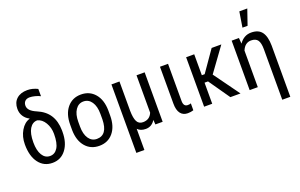

<svg xmlns="http://www.w3.org/2000/svg" viewBox="-109 -1251 3007 1927"><g transform="rotate(-20 1394.0 -287.5)"><path d="M101.1 -619.6Q101.1 -687 143.1 -725.3Q185.1 -763.7 257.8 -763.7Q312.5 -763.7 367.2 -736.8L367.7 -658.7Q343.8 -671.4 311.8 -679.4Q279.8 -687.5 255.9 -687.5Q223.6 -687.5 205.8 -669.9Q188 -652.3 188 -622.1Q188 -566.9 275.1 -530.5Q362.3 -494.1 404.3 -428.7Q446.3 -363.3 448.2 -267.1V-248.5Q448.2 -133.3 394.3 -61.8Q340.3 9.8 249.5 9.8Q157.7 9.8 103.8 -61.8Q49.8 -133.3 49.8 -258.8Q49.8 -341.3 87.4 -405Q125 -468.8 183.1 -485.4L182.6 -487.8Q145 -506.8 123 -541Q101.1 -575.2 101.1 -619.6ZM136.7 -248.5Q136.7 -162.6 166.7 -113Q196.8 -63.5 249.5 -63.5Q301.3 -63.5 331.3 -112.1Q361.3 -160.6 361.3 -258.8Q361.3 -326.7 329.8 -379.6Q298.3 -432.6 249 -444.3Q197.8 -444.3 167.2 -394.5Q136.7 -344.7 136.7 -248.5Z M544.9 -288.6Q544.9 -403.8 600.8 -470.9Q656.7 -538.1 748.5 -538.1Q840.3 -538.1 896.2 -472.7Q952.1 -407.2 953.6 -294.4V-238.8Q953.6 -124 897.9 -57.1Q842.3 9.8 749.5 9.8Q657.7 9.8 602.3 -55.2Q546.9 -120.1 544.9 -231ZM631.3 -238.8Q631.3 -157.2 663.3 -110.6Q695.3 -64 749.5 -64Q863.8 -64 867.2 -229V-288.6Q867.2 -369.6 835 -416.7Q802.7 -463.9 748.5 -463.9Q695.3 -463.9 663.3 -416.7Q631.3 -369.6 631.3 -289.1Z M1158.2 -528.3V-214.8Q1159.2 -137.2 1178.2 -100.3Q1197.3 -63.5 1241.7 -63.5Q1313.5 -63.5 1340.3 -128.9V-528.3H1427.2V0H1349.6L1345.7 -49.8Q1309.6 9.8 1245.1 9.8Q1189 9.8 1158.2 -22.9V203.1H1072.3V-528.3Z M1676.8 -528.3V-128.4Q1678.2 -71.3 1722.2 -71.3Q1744.6 -71.3 1756.3 -77.1L1755.9 -3.4Q1728 5.9 1694.8 5.9Q1644.5 5.9 1617.7 -29.8Q1590.8 -65.4 1590.8 -134.3V-528.3Z M1993.7 -225.1H1956.5V0H1870.1V-528.3H1956.5V-304.7H1986.8L2142.6 -528.3H2246.1L2061 -273.4L2258.8 0H2150.4Z M2434.1 -528.3 2439 -466.8Q2488.8 -538.1 2566.4 -538.1Q2644.5 -538.1 2680.2 -490Q2715.8 -441.9 2716.8 -344.2V202.6H2630.9V-337.4Q2630.9 -403.8 2610.1 -433.8Q2589.4 -463.9 2539.1 -463.9Q2473.6 -463.9 2443.4 -390.6V0H2356.4V-528.3ZM2529.3 -778.3H2614.3L2557.6 -613.8H2502.9Z"/></g></svg>

Font: Roboto Condensed
Style: Regular
Weight: 400
Designer: Google
Version: Version 2.001047; 2015